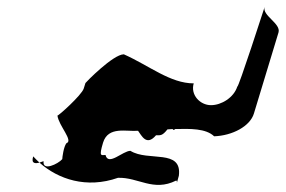

<svg xmlns="http://www.w3.org/2000/svg" viewBox="-20 -622 826 555"><path d="M76 -170C81 -164 88 -158 94 -152C83 -149 69 -148 76 -170ZM94 -152C148 -104 230 -76 321 -108C380 -110 423 -67 489 -100C496 -100 485 -74 497 -114C507 -193 408 -154 357 -186C335 -186 293 -141 285 -174C273 -174 265 -167 278 -210C293 -258 346 -241 379 -244C389 -231 403 -198 431 -231C444 -231 449 -229 464 -248C469 -248 474 -249 479 -249C481 -246 483 -245 486 -249C530 -250 575 -251 599 -228C652 -230 703 -257 714 -294L785 -528C793 -554 737 -577 745 -602C745 -602 668 -364 666 -372C656 -340 620 -318 590 -318C558 -318 530 -348 540 -381C472 -381 412 -432 338 -465C307 -465 228 -384 227 -382L222 -366C216 -347 148 -286 146 -288C150 -258 193 -215 172 -208C164 -198 160 -167 160 -162C148 -148 102 -126 106 -156C105 -156 100 -154 94 -152Z"/></svg>

Font: Alpina
Style: Obl
Weight: 400
Version: Version 0.9